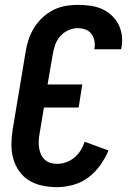

<svg xmlns="http://www.w3.org/2000/svg" viewBox="-20 -763 540 791"><path d="M215 8Q185 8 155.5 2Q126 -4 101.5 -18.5Q77 -33 60 -56.5Q43 -80 35 -108Q27 -136 27 -166.5Q27 -197 32 -228L86 -552Q90 -577 98.5 -602Q107 -627 121 -649.5Q135 -672 155.5 -691Q176 -710 200 -722Q224 -734 249.5 -738.5Q275 -743 300 -743Q326 -743 351.5 -739.5Q377 -736 399 -726.5Q421 -717 439 -700.5Q457 -684 468 -662.5Q479 -641 482 -616Q485 -591 480 -565L479 -560H368L369 -562Q372 -579 369 -595Q366 -611 356.5 -623.5Q347 -636 332 -641.5Q317 -647 300 -647Q281 -647 261 -638Q241 -629 227 -612.5Q213 -596 206.5 -576Q200 -556 197 -537L176 -415H319L304 -320H161L143 -212Q140 -197 139.5 -182.5Q139 -168 141 -154Q143 -140 148.5 -127.5Q154 -115 164 -105.5Q174 -96 187.5 -92Q201 -88 216 -88Q234 -88 252.5 -94.5Q271 -101 286.5 -114Q302 -127 312.5 -144Q323 -161 329 -179L427 -143Q414 -112 393 -82.5Q372 -53 344 -32Q316 -11 282 -1.5Q248 8 215 8Z"/></svg>

Font: Iosevka Curly
Style: Bold Italic
Weight: 700
Italic angle: -9°
Monospace: yes
Designer: Belleve Invis
Foundry: Belleve Invis
Version: Version 22.1.2; ttfautohint (v1.8.4)